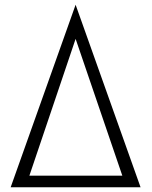

<svg xmlns="http://www.w3.org/2000/svg" viewBox="-20 -790 640 810"><path d="M573 0 299 -770 25 0ZM299 -626 496 -49H104Z"/></svg>

Font: Jost Light
Style: Regular
Weight: 300
Version: Version 3.710